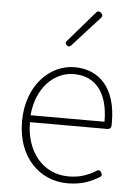

<svg xmlns="http://www.w3.org/2000/svg" viewBox="-57 -857 640 913"><g transform="rotate(5 263.5 -400.5)"><path d="M386 -261H468C477 -261 484 -267 485 -277C485 -284 485 -291 485 -297C485 -453 408 -540 286 -540C169 -540 59 -434 59 -262C59 -90 167 13 300 13C371 13 414 -8 451 -30C460 -35 461 -41 456 -51C450 -62 442 -65 432 -58C396 -35 355 -20 302 -20C178 -20 97 -122 97 -261H290ZM361 -294H273H97C108 -427 192 -507 286 -507C385 -507 450 -437 450 -294ZM302 -735 238 -661C232 -654 232 -647 239 -641C246 -634 253 -634 260 -641L326 -714L390 -784C398 -793 397 -801 388 -809C379 -816 371 -816 364 -807Z"/></g></svg>

Font: GenSenRounded2 TW EL
Style: Regular
Weight: 250
Version: Version 2.100;PS 2.1;hotconv 16.6.51;makeotf.lib2.5.65220 DE